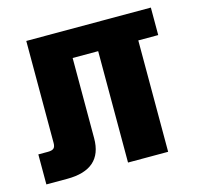

<svg xmlns="http://www.w3.org/2000/svg" viewBox="-80 -578 678 661"><g transform="rotate(-15 259.5 -247.5)"><path d="M512 -495V-397H441V0H298V-397H207V-111Q207 0 81 0H7V-107H41Q56 -107 62 -112.5Q68 -118 68 -131V-495Z"/></g></svg>

Font: Teko Semibold
Style: Regular
Weight: 600
Designer: Manushi Parikh, Jonny Pinhorn
Foundry: Indian Type Foundry
Version: Version 1.105;PS 1.0;hotconv 1.0.78;makeotf.lib2.5.61930; tt